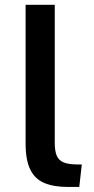

<svg xmlns="http://www.w3.org/2000/svg" viewBox="-20 -758 384 784"><path d="M84.5 -173.3V-738.3H203.6V-174.3Q203.6 -141.1 211.9 -121.8Q220.2 -102.5 240.7 -94.5Q261.2 -86.4 297.9 -86.4H314L303.7 5.4H257.8Q200.2 5.4 161.6 -10.5Q123 -26.4 103.8 -65.2Q84.5 -104 84.5 -173.3Z"/></svg>

Font: Monda SemiBold
Style: Regular
Weight: 600
Designer: Vernon Adams
Foundry: Vernon Adams
Version: Version 2.200